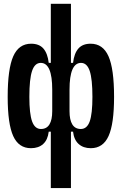

<svg xmlns="http://www.w3.org/2000/svg" viewBox="-20 -752 626 987"><path d="M446.8 9.8Q408.2 9.8 384.3 -11.7Q360.4 -33.2 355.5 -75.2H309.6L337.4 -222.7V-180.7Q337.4 -135.7 351.8 -112.3Q366.2 -88.9 395.5 -88.9Q427.2 -88.9 441.2 -127.9Q455.1 -167 455.1 -253.9Q455.1 -345.7 441.2 -387.2Q427.2 -428.7 396.5 -428.7Q337.4 -428.7 337.4 -291L314.5 -428.7H355.5Q361.3 -478 383.1 -502.7Q404.8 -527.3 445.8 -527.3Q509.3 -527.3 537.8 -462.6Q566.4 -397.9 566.4 -253.9Q566.4 -115.2 538.1 -52.7Q509.8 9.8 446.8 9.8ZM139.2 9.8Q76.2 9.8 47.9 -52.7Q19.5 -115.2 19.5 -253.9Q19.5 -397.9 48.1 -462.6Q76.7 -527.3 140.1 -527.3Q181.2 -527.3 202.9 -502.7Q224.6 -478 230.5 -428.7H271.5L248.5 -291Q248.5 -428.7 189.5 -428.7Q158.7 -428.7 144.8 -387.2Q130.9 -345.7 130.9 -253.9Q130.9 -167 145 -127.9Q159.2 -88.9 190.4 -88.9Q219.7 -88.9 234.1 -112.3Q248.5 -135.7 248.5 -180.7V-222.7L276.4 -75.2H230.5Q225.6 -33.2 201.9 -11.7Q178.2 9.8 139.2 9.8ZM241.2 214.8V-96.2L248.5 -124V-394L241.2 -410.2V-732.4H344.7V-410.2L337.4 -394V-124L344.7 -96.2V214.8Z"/></svg>

Font: Cascadia Code Medium
Style: Regular
Weight: 500
Monospace: yes
Designer: Aaron Bell
Foundry: Saja Typeworks
Version: Version 2407.024